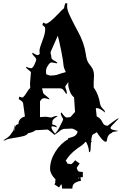

<svg xmlns="http://www.w3.org/2000/svg" viewBox="-90 -846 736 1156"><path d="M244.6 233.9 242.7 232.4Q211.4 200.2 211.4 170.9Q211.4 119.1 242.9 68.4Q274.4 17.6 321.3 -8.3L320.3 -15.1L332.5 -16.1V-17.6Q355 -22.5 365.2 -31.7Q375.5 -41 378.4 -58.1L425.3 -50.3L433.6 -35.2V-30.3Q433.6 -14.2 454.6 0.5L463.4 5.9L450.7 19.5V22.5L444.3 18.6L443.4 20.5L424.3 7.8Q415.5 20.5 400.1 31Q384.8 41.5 382.3 43.5L383.3 41.5L370.6 51.8Q328.6 83 305.7 121.6Q313 128.9 315.4 138.7L331.5 141.6L336.4 142.6Q343.8 142.6 362.3 118.7L389.6 138.7Q372.6 161.1 372.6 165.3Q372.6 169.4 376 176.5Q379.4 183.6 381.3 185.1Q385.3 188.5 408.7 189.5V220.7H394.5L397.5 242.7L383.3 245.6Q360.8 252.9 353.3 262.5Q345.7 272 345.7 289.6H283.7Q283.7 270 278.3 262.7L265.6 282.7L238.3 264.6Q243.7 251.5 244.6 248.5Q243.7 248.5 242.9 248Q242.2 247.6 241.7 247.6ZM383.3 233.9V222.7L394.5 220.7Q383.3 220.7 380.4 223.6ZM450.7 -0.5V4.9L451.7 -0.5ZM543 -168Q511.2 -194.8 495.1 -194.8H486.8L492.2 -145Q516.6 -134.3 526.4 -110.4Q535.2 -88.9 558.1 -88.9Q559.1 -88.9 587.9 -111.3Q616.7 -133.8 626 -133.8Q620.6 -127 607.4 -114.3Q575.2 -81.5 575.2 -79.1Q575.2 -76.7 577.1 -71.8V-70.8Q580.6 -65.4 609.9 -60.1L620.1 -58.1Q620.1 -55.7 608.4 -54.7Q596.7 -53.7 592.3 -52.2Q587.9 -50.8 586.4 -49.3Q585 -47.9 583.5 -46.1Q582 -44.4 575.4 -41.7Q568.8 -39.1 562.7 -29.8Q556.6 -20.5 555.7 -12.7Q554.2 7.8 546.9 7.8Q537.6 7.8 521 -11.2Q504.4 -30.3 493.2 -49.8L469.2 -36.1Q458.5 -31.2 455.1 57.1Q455.1 67.4 445.8 70.8Q445.8 38.6 426.3 4.2Q406.7 -30.3 381.1 -51Q355.5 -71.8 341.3 -71.8Q327.1 -71.8 293 -69.8L276.9 -63Q276.4 -63 258.1 -48.1Q239.7 -33.2 232.9 -33.2L236.8 -37.1H235.8Q233.9 -37.1 217.3 -51.5Q200.7 -65.9 194.8 -65.9L124 -62Q108.9 -49.3 79.1 -43.9Q71.8 -31.2 46.6 -25.4Q21.5 -19.5 -10.3 -14.9Q-42 -10.3 -51.5 -5.1Q-61 0 -64.5 0Q-67.9 0 -69.8 -1Q-41 -18.1 -28.8 -32.2L-10.7 -58.1Q-6.8 -63.5 -5.4 -77.1Q-3.9 -90.8 -1 -94.2Q-2.9 -76.2 -2.9 -67.1Q-2.9 -58.1 -1 -56.2V-65.9Q-1 -97.2 21 -98.1Q21 -133.3 60.1 -145L48.8 -226.1Q47.4 -234.9 22.9 -249L25.9 -264.2Q41 -258.8 43 -258.8Q52.2 -258.8 67.6 -284.4Q83 -310.1 91.8 -315.9Q90.8 -326.2 90.8 -344.2L96.2 -410.2Q96.2 -414.6 81.8 -424.8Q67.4 -435.1 66.9 -441.9V-443.8Q87.4 -435.1 97.2 -435.1Q106.9 -435.1 117.4 -457.3Q127.9 -479.5 127.9 -487.8Q127.9 -496.1 116.2 -506.8Q101.1 -521 105 -528.8Q129.4 -514.2 135.7 -514.2Q142.1 -514.2 148.9 -521Q147.9 -524.9 147.9 -540.8Q147.9 -556.6 165 -600.1Q182.1 -643.6 182.1 -668L181.2 -680.2Q181.2 -683.1 165 -695.8L169.9 -710Q184.6 -703.1 186 -703.1Q204.1 -703.1 261.7 -763.7Q285.6 -789.1 295.9 -796.9Q295.9 -806.6 303.2 -826.2H314.9Q314 -820.3 314 -807.1Q314 -793.9 319.8 -777.3Q325.7 -760.7 344 -723.9Q362.3 -687 377.9 -659.2Q417 -587.9 426.3 -522Q431.6 -481.9 443.4 -465.8Q455.1 -449.7 461.4 -441.4Q476.1 -421.4 476.1 -390.1L474.1 -351.1V-319.8Q503.9 -278.8 513.2 -217.8Q516.1 -203.1 536.1 -184.1Q542 -178.2 542 -170.9ZM313 -138.2 318.8 -139.2 334 -141.1 361.8 -171.9 356 -259.8Q338.9 -272.5 329.8 -297.9Q320.8 -323.2 320.8 -335.7Q320.8 -348.1 321.5 -350.1Q322.3 -352.1 322.3 -353L307.1 -332Q303.2 -326.7 303.2 -322.5Q303.2 -318.4 307.6 -307.9Q312 -297.4 312 -289.6Q312 -281.7 309.1 -278.8Q294.9 -302.2 288.3 -308.1Q281.7 -314 272 -314H163.1L169.9 -287.1Q171.4 -280.8 189.2 -267.8Q207 -254.9 208 -247.1Q186.5 -254.9 177.2 -254.9Q168 -254.9 160.2 -249L150.9 -235.8V-141.1L188 -143.1L218.3 -138.2Q220.2 -138.2 231.2 -143.1Q242.2 -147.9 249 -147.9Q255.9 -147.9 257.8 -147Q238.8 -135.3 232.7 -129.2Q226.6 -123 225.1 -116.2V-105L224.1 -102.1Q224.1 -95.2 231.4 -94.7Q247.6 -92.8 253.9 -79.1Q231.9 -85.9 225.6 -85.9Q219.2 -85.9 220 -76.4Q220.7 -66.9 241.2 -41Q258.8 -60.5 262.9 -70.6Q267.1 -80.6 278.6 -101.6Q290 -122.6 290 -126.5Q290 -130.4 283 -142.8Q275.9 -155.3 275.9 -160.4Q275.9 -165.5 280.3 -168.9Q300.8 -138.2 313 -138.2ZM251 -464.8 222.2 -470.2Q211.9 -470.2 203.1 -458Q187 -436 187 -419.4Q187 -402.8 188 -398.9L210 -391.1Q242.7 -391.1 261.2 -398.2Q279.8 -405.3 290 -407.2L306.2 -412.1Q292 -441.9 292 -456.8Q292 -471.7 278.6 -539.6Q265.1 -607.4 257.8 -630.9L214.8 -533.2V-522.9Q217.3 -520.5 219.2 -502.9V-499Q221.2 -486.8 242.2 -478Q254.9 -471.2 254.9 -466.8Q254.9 -464.8 251 -464.8Z"/></svg>

Font: Eater Caps
Style: Regular
Weight: 400
Version: Version 001.002